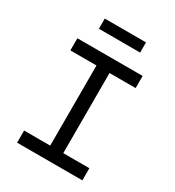

<svg xmlns="http://www.w3.org/2000/svg" viewBox="-231 -1139 1163 1274"><g transform="rotate(30 350.0 -502.0)"><path d="M100 0V-93H300V-707H100V-800H600V-707H400V-93H600V0ZM192 -926V-1004H508V-926Z"/></g></svg>

Font: Martian Mono Light
Style: Regular
Weight: 300
Monospace: yes
Designer: Roman Shamin
Foundry: Evil Martians
Version: Version 1.000; ttfautohint (v1.8.4.7-5d5b)